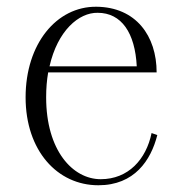

<svg xmlns="http://www.w3.org/2000/svg" viewBox="-20 -535 540 570"><path d="M272 15C379 15 428 -59 447 -134L430 -140C414 -62 361 -3 279 -3C196 -3 117 -88 117 -246C117 -273 119 -297 123 -320H445C445 -428 384 -514 266 -515C148 -516 56 -405 56 -246C56 -88 150 15 272 15ZM127 -338C151 -444 214 -498 270 -497C341 -497 381 -437 386 -338Z"/></svg>

Font: Sprat Condensed Light
Style: Regular
Weight: 300
Width: 3
Designer: Ethan Nakache
Foundry: Collletttivo
Version: Version 2.000;Glyphs 3.2 (3217)